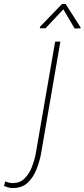

<svg xmlns="http://www.w3.org/2000/svg" viewBox="-156 -739 428 973"><path d="M123.5 -528.3H149.9L51.3 43.9Q43.9 81.5 28.3 120.8Q12.7 160.2 -15.9 187Q-44.4 213.9 -90.3 213.9Q-104 214.4 -114.3 210.9Q-124.5 207.5 -135.7 203.6L-129.4 180.2Q-121.1 184.1 -110.6 186.5Q-100.1 189 -90.8 189Q-54.2 188.5 -31 165Q-7.8 141.6 5.4 107.9Q18.6 74.2 24.4 43.5ZM176.3 -719.2 252.4 -600.1 252 -595.2 222.2 -594.7 165 -691.9 74.7 -595.7H45.9L46.9 -603.5L158.7 -719.2Z"/></svg>

Font: Roboto Condensed Thin
Style: Italic
Weight: 250
Italic angle: -12°
Designer: Christian Robertson
Foundry: Google
Version: Version 3.008; 2023